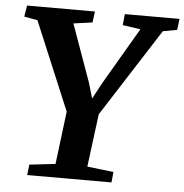

<svg xmlns="http://www.w3.org/2000/svg" viewBox="-53 -794 811 845"><g transform="rotate(5 353.0 -371.5)"><path d="M98 0 103.5 -46.5 218 -59.5 247 -293 83.5 -683 24.5 -693.5 32.5 -743H332.5L326 -694L242.5 -682.5L332.5 -431L353.5 -360.5L391 -430.5L538.5 -682.5L459.5 -694L464.5 -743H706L700 -694L637.5 -682.5L388.5 -294L358.5 -60L475 -46.5L470.5 0Z"/></g></svg>

Font: Merriweather 20pt
Style: Bold Italic
Weight: 700
Italic angle: -7.8°
Version: Version 2.101